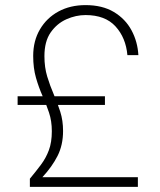

<svg xmlns="http://www.w3.org/2000/svg" viewBox="-20 -732 625 752"><path d="M97 0V-32Q121 -61 140.5 -87Q160 -113 171.5 -144Q183 -175 183 -218Q183 -258 172 -291Q161 -324 146.5 -356.5Q132 -389 121 -427Q110 -465 110 -513Q110 -572 136.5 -617Q163 -662 209 -687Q255 -712 315 -712Q381 -712 426 -685Q471 -658 495 -613.5Q519 -569 522 -516H479Q473 -584 432.5 -628.5Q392 -673 315 -673Q277 -673 240 -656.5Q203 -640 178.5 -605Q154 -570 154 -512Q154 -468 165 -432Q176 -396 190.5 -362.5Q205 -329 216 -294.5Q227 -260 227 -219Q227 -164 205.5 -121.5Q184 -79 146 -38H520V0ZM49 -321V-355H391V-321Z"/></svg>

Font: DM Sans 9pt ExtraLight
Style: Regular
Weight: 250
Version: Version 4.004;gftools[0.9.30]